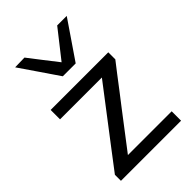

<svg xmlns="http://www.w3.org/2000/svg" viewBox="-228 -863 954 954"><g transform="rotate(-45 248.5 -386.0)"><path d="M38.5 0V-42.5Q81 -98 121.5 -151.5Q162 -204.5 198 -251.5L334.5 -430H40.5V-496H445.5V-446.5Q426 -421.5 400.2 -388Q374.5 -354.5 347.5 -319Q320 -283 295 -251L153.5 -66H461V0ZM201.5 -571.5Q167.5 -621.5 133.5 -671.2Q99.5 -721 65.5 -770.5L132.5 -772Q161 -735 189.2 -698.5Q217.5 -662 246.5 -625Q275.5 -661.5 303.5 -697.5Q331.5 -733.5 360.5 -770H427.5Q394 -720.5 360 -671Q326 -621.5 292 -571.5Z"/></g></svg>

Font: Heraclito
Style: Regular
Weight: 400
Designer: Kostas Bartsokas (font) & Cristiano Sobral (main changes)
Foundry: Kostas Bartsokas (font) & Cristiano Sobral (main changes)
Version: Version 1.00;July 8, 2020;FontCreator 13.0.0.2655 64-bit